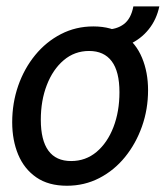

<svg xmlns="http://www.w3.org/2000/svg" viewBox="-20 -584 530 614"><path d="M194 10Q135 10 96.2 -16.8Q57.5 -43.5 38.2 -89.5Q19 -135.5 19 -193Q19 -254.5 38.2 -309.8Q57.5 -365 92.5 -407.8Q127.5 -450.5 175 -475Q222.5 -499.5 278.5 -499.5Q337.5 -499.5 376.2 -472.5Q415 -445.5 434.2 -399.2Q453.5 -353 453.5 -295.5Q453.5 -234.5 434 -179.5Q414.5 -124.5 379.8 -81.8Q345 -39 297.5 -14.5Q250 10 194 10ZM207.5 -69Q254 -69 288.8 -98.2Q323.5 -127.5 342.8 -177.5Q362 -227.5 362 -289Q362 -355.5 337.2 -388.2Q312.5 -421 265 -421Q218.5 -421 183.8 -391.5Q149 -362 129.8 -312.2Q110.5 -262.5 110.5 -201Q110.5 -135.5 134.8 -102.2Q159 -69 207.5 -69ZM305.5 -424.5 318 -489.5Q353 -489.5 376 -506.8Q399 -524 406.5 -563.5H489.5Q480.5 -521 455.2 -489.8Q430 -458.5 391.8 -441.5Q353.5 -424.5 305.5 -424.5Z"/></svg>

Font: Cabin
Style: Italic
Weight: 400
Width: 4
Italic angle: -10°
Designer: Pablo Impallari
Foundry: Pablo Impallari. http://www.impallari.com Igino Marini. http://www.ikern.com
Version: Version 3.001